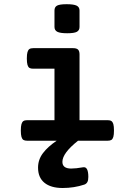

<svg xmlns="http://www.w3.org/2000/svg" viewBox="-20 -686 640 936"><path d="M245.6 -554.7V-634.8Q245.6 -651.9 258.3 -658.7Q271 -665.5 305.2 -665.5Q339.8 -665.5 353.8 -658.4Q367.7 -651.4 367.7 -634.8V-554.7Q367.7 -538.1 354.7 -531Q341.8 -523.9 307.6 -523.9Q273.4 -523.9 259.5 -531Q245.6 -538.1 245.6 -554.7ZM535.6 -49.8Q535.6 -29.3 532.5 -18.6Q529.3 -7.8 522.9 -3.9Q516.6 0 504.9 0H360.4Q284.2 60.5 284.2 103Q284.2 135.7 327.1 135.7Q349.6 135.7 385.7 129.4Q410.6 125.5 410.6 176.8Q410.6 192.9 405.8 201.7Q400.9 210.4 391.1 213.9Q341.3 230.5 285.6 230.5Q228 230.5 196.8 205.1Q165.5 179.7 165.5 131.3Q165.5 92.3 189.2 60.8Q212.9 29.3 256.3 0H112.3Q100.6 0 94.2 -3.9Q87.9 -7.8 84.7 -18.6Q81.5 -29.3 81.5 -49.8Q81.5 -70.3 84.7 -81.1Q87.9 -91.8 94.2 -95.9Q100.6 -100.1 112.3 -100.1H245.6V-351.1H141.6Q129.9 -351.1 123.5 -355Q117.2 -358.9 114 -369.6Q110.8 -380.4 110.8 -400.9Q110.8 -421.4 114 -432.1Q117.2 -442.9 123.5 -447Q129.9 -451.2 141.6 -451.2H336.9Q353.5 -451.2 360.6 -444.1Q367.7 -437 367.7 -420.4V-100.1H504.9Q516.6 -100.1 522.9 -95.9Q529.3 -91.8 532.5 -81.1Q535.6 -70.3 535.6 -49.8Z"/></svg>

Font: Courier Prime
Style: Bold
Weight: 700
Designer: Alan Dague-Greene, Quote-Unquote Apps
Foundry: Quote-Unquote Apps
Version: Version 3.018